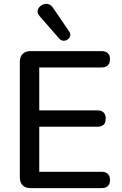

<svg xmlns="http://www.w3.org/2000/svg" viewBox="-20 -968 629 988"><path d="M138 0Q111 0 96.5 -14.5Q82 -29 82 -56V-649Q82 -676 96.5 -690.5Q111 -705 138 -705H503Q524 -705 535 -694.5Q546 -684 546 -664Q546 -643 535 -632Q524 -621 503 -621H182V-400H481Q503 -400 513.5 -389Q524 -378 524 -358Q524 -337 513.5 -326.5Q503 -316 481 -316H182V-84H503Q524 -84 535 -73Q546 -62 546 -42Q546 -21 535 -10.5Q524 0 503 0ZM284 -770 184 -885Q173 -897 173.5 -909.5Q174 -922 182.5 -931.5Q191 -941 203.5 -945.5Q216 -950 229 -946.5Q242 -943 252 -929L336 -806Q344 -794 341 -783Q338 -772 328.5 -765Q319 -758 306.5 -758.5Q294 -759 284 -770Z"/></svg>

Font: Nunito SemiBold
Style: Regular
Weight: 600
Designer: Vernon Adams
Foundry: Vernon Adams
Version: Version 3.602